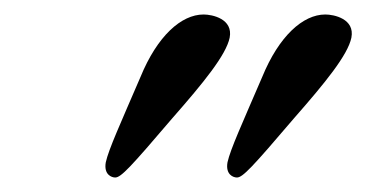

<svg xmlns="http://www.w3.org/2000/svg" viewBox="-20 -582 506 265"><path d="M261 -562C230 -562 197 -532 174 -476C146 -411 130 -376 126 -358C123 -341 134 -337 139 -337C147 -337 160 -351 218 -419C261 -468 292 -506 297 -530C302 -556 273 -562 261 -562ZM429 -562C398 -562 365 -532 342 -476C314 -411 298 -376 294 -358C291 -341 302 -337 307 -337C315 -337 328 -351 386 -419C429 -468 460 -506 465 -530C470 -556 441 -562 429 -562Z"/></svg>

Font: Libertinus Sans
Style: Italic
Weight: 400
Italic angle: -12°
Designer: Philipp H. Poll, Khaled Hosny
Foundry: Caleb Maclennan
Version: Version 7.050;RELEASE